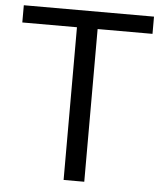

<svg xmlns="http://www.w3.org/2000/svg" viewBox="-53 -786 706 833"><g transform="rotate(5 300.0 -370.0)"><path d="M255 -665H17V-740H584V-665H345V0H255Z"/></g></svg>

Font: Encode Sans Normal
Style: Regular
Weight: 400
Designer: Pablo Impallari, Andres Torresi
Foundry: Pablo Impallari, Andres Torresi
Version: Version 1.000; ttfautohint (v1.00) -l 8 -r 50 -G 200 -x 14 -